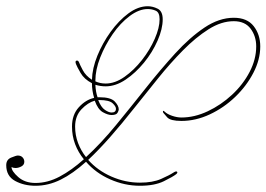

<svg xmlns="http://www.w3.org/2000/svg" viewBox="-90 -587 855 616"><path d="M384 -567Q400 -567 416 -559Q432 -551 432 -525Q432 -494 415.5 -456.5Q399 -419 372 -386Q345 -353 313 -331.5Q281 -310 249 -310Q232 -310 216 -315Q217 -292 223 -275Q226 -275 229 -275Q265 -275 278 -261.5Q291 -248 291 -236Q291 -232 287 -225Q283 -218 268 -218Q256 -218 240 -227Q224 -236 214 -264Q192 -258 171.5 -236.5Q151 -215 151 -181Q151 -153 160.5 -128Q170 -103 186 -83Q234 -127 282 -185.5Q330 -244 377.5 -304Q425 -364 472 -415.5Q519 -467 566 -498.5Q613 -530 660 -530Q703 -530 724 -503Q745 -476 745 -438Q745 -396 723 -353.5Q701 -311 664.5 -276Q628 -241 583 -220Q538 -199 492 -199Q457 -199 446.5 -210.5Q436 -222 434 -225Q432 -228 433 -230.5Q434 -233 438 -229Q446 -221 462 -215.5Q478 -210 492 -210Q534 -210 576.5 -230Q619 -250 654.5 -283Q690 -316 711 -356.5Q732 -397 732 -438Q732 -471 714 -495Q696 -519 660 -519Q620 -519 579 -493Q538 -467 497 -425.5Q456 -384 417 -335.5Q378 -287 342 -242Q301 -190 264 -148Q227 -106 193 -74Q223 -40 267.5 -20.5Q312 -1 359 -1Q400 -1 427 -13Q454 -25 466 -33Q475 -39 478 -36Q481 -33 475 -28Q465 -20 435.5 -5.5Q406 9 359 9Q310 9 263.5 -11.5Q217 -32 186 -68Q144 -30 104.5 -10.5Q65 9 24 9Q-13 9 -41.5 -6.5Q-70 -22 -70 -57Q-70 -75 -54 -81.5Q-38 -88 -33 -88Q-23 -88 -17.5 -82Q-12 -76 -12 -68Q-12 -58 -21.5 -53Q-31 -48 -40 -48Q-48 -48 -53 -51Q-53 -38 -31.5 -19Q-10 0 24 0Q63 0 101.5 -20.5Q140 -41 179 -76Q161 -98 151 -124.5Q141 -151 141 -181Q141 -219 163 -243Q185 -267 212 -273Q205 -296 205 -320Q180 -333 168.5 -353Q157 -373 154 -381Q150 -391 155.5 -392.5Q161 -394 164 -386Q166 -380 175.5 -362Q185 -344 205 -331Q206 -368 222.5 -408.5Q239 -449 265 -485Q291 -521 322 -544Q353 -567 384 -567ZM216 -328V-326Q231 -319 249 -319Q279 -319 309.5 -340.5Q340 -362 365.5 -394.5Q391 -427 406.5 -462.5Q422 -498 422 -525Q422 -547 410 -552.5Q398 -558 384 -558Q356 -558 326 -535.5Q296 -513 271.5 -477.5Q247 -442 231.5 -402.5Q216 -363 216 -328ZM229 -266H225Q234 -243 246.5 -234.5Q259 -226 268 -226Q282 -226 282 -238Q282 -246 271 -256Q260 -266 229 -266Z"/></svg>

Font: Kapakana Light
Style: Regular
Weight: 300
Designer: Kyosuke Nagai
Version: Version 1.000